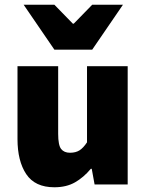

<svg xmlns="http://www.w3.org/2000/svg" viewBox="-20 -780 618 812"><path d="M210 12Q128 12 91 -43.5Q54 -99 54 -192V-500H226V-214Q226 -166 238.5 -150Q251 -134 276 -134Q300 -134 316 -144Q332 -154 348 -178V-500H520V0H380L368 -66H364Q334 -30 297.5 -9Q261 12 210 12ZM210 -570 80 -760H210L288 -680H292L370 -760H500L370 -570Z"/></svg>

Font: Source Sans 3 ExtraLight Black
Style: Regular
Weight: 900
Version: Version 3.052;hotconv 1.1.0;makeotfexe 2.6.0